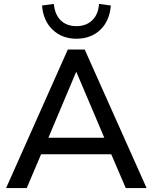

<svg xmlns="http://www.w3.org/2000/svg" viewBox="-20 -957 776 977"><path d="M11 0 325 -705H411L726 0H620L534 -200L581 -172H155L201 -200L116 0ZM367 -590 216 -232 191 -256H544L521 -232L369 -590ZM369 -760Q296 -760 248 -805.5Q200 -851 194 -929L254 -937Q259 -883 289 -853.5Q319 -824 369 -824Q418 -824 449 -853.5Q480 -883 484 -937L544 -929Q538 -851 490.5 -805.5Q443 -760 369 -760Z"/></svg>

Font: Nunito Sans 12pt ExtraLight 12pt SemiBold
Style: Regular
Weight: 600
Version: Version 3.101;gftools[0.9.27]